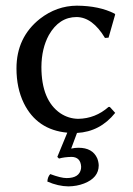

<svg xmlns="http://www.w3.org/2000/svg" viewBox="-20 -459 469 677"><path d="M232.9 94.2Q206.5 94.7 188 100.1L182.1 94.2L217.3 8.8Q110.4 -1 64 -95.2Q38.1 -148.4 38.1 -217.8Q38.1 -327.1 120.6 -392.6Q179.7 -438.5 251 -439Q329.6 -438.5 383.8 -411.1L386.2 -408.2L362.8 -326.2L350.1 -325.2Q306.2 -398.4 250 -398.9Q188.5 -398.9 152.3 -335.4Q126.5 -288.1 126 -223.1Q126 -105.5 192.9 -59.6Q221.7 -40.5 255.9 -40Q316.4 -41 362.8 -82H367.2L386.2 -61Q333 5.4 251.5 9.8L231 64.9Q243.7 62 256.8 62Q306.2 62 322.8 99.1Q327.6 111.3 328.1 124Q328.1 168 276.4 188Q251 197.8 221.2 198.2Q185.1 197.8 147 181.2Q147.9 164.6 157.2 154.8Q194.8 168.9 214.8 168.9Q259.8 168.9 265.6 136.2Q266.1 132.3 266.1 128.9Q264.2 95.2 232.9 94.2Z"/></svg>

Font: Linux Biolinum O
Style: Regular
Weight: 400
Designer: Philipp H. Poll
Foundry: Philipp H. Poll
Version: Version 1.0.4